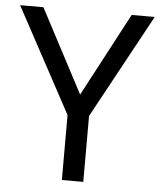

<svg xmlns="http://www.w3.org/2000/svg" viewBox="-52 -759 669 804"><g transform="rotate(5 283.0 -357.0)"><path d="M283 -363 469 -714H566L328 -277V0H238V-273L0 -714H98Z"/></g></svg>

Font: Noto Sans Kannada
Style: Regular
Weight: 400
Designer: Jelle Bosma - Monotype Design Team
Foundry: Monotype Imaging Inc.
Version: Version 2.003